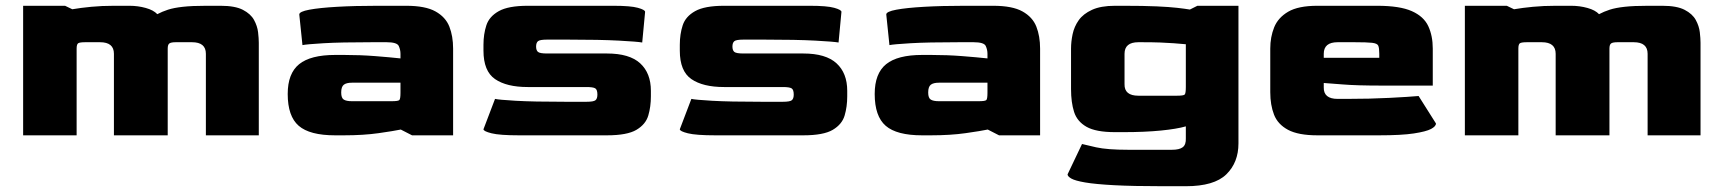

<svg xmlns="http://www.w3.org/2000/svg" viewBox="-20 -468 5956 664"><path d="M60 0V-448H205L230 -436Q259 -441 295.5 -444.5Q332 -448 374 -448H428Q457 -448 484 -440.5Q511 -433 524 -419Q541 -428 561 -434.5Q581 -441 612.5 -444.5Q644 -448 693 -448H743Q793 -448 820 -434Q847 -420 858.5 -399Q870 -378 872.5 -356.5Q875 -335 875 -320V0H692V-282Q692 -322 644 -322H588Q572 -322 566 -318Q560 -314 560 -300V0H374V-282Q374 -322 326 -322H275Q256 -322 250.5 -318.5Q245 -315 245 -300V0Z M1139 0Q1051 0 1013 -33Q975 -66 975 -143Q975 -214 1014.5 -246Q1054 -278 1139 -278H1170Q1226 -278 1277 -274Q1328 -270 1365 -266V-282Q1365 -296 1359 -309Q1353 -322 1317 -322H1267Q1158 -322 1099 -318.5Q1040 -315 1026 -312L1015 -418Q1015 -428 1050 -434.5Q1085 -441 1146 -444.5Q1207 -448 1285 -448H1385Q1451 -448 1486 -428.5Q1521 -409 1534 -376Q1547 -343 1547 -300V0H1405L1366 -20Q1342 -15 1289.5 -7.5Q1237 0 1169 0ZM1197 -118H1335Q1357 -118 1361 -122Q1365 -126 1365 -147V-182H1197Q1178 -182 1169 -175Q1160 -168 1160 -148Q1160 -129 1169 -123.5Q1178 -118 1197 -118Z M1775 0Q1708 0 1680 -7Q1652 -14 1652 -21L1692 -126Q1704 -123 1763.5 -119.5Q1823 -116 1937 -116H2008Q2033 -116 2039.5 -121.5Q2046 -127 2046 -141Q2046 -158 2038.5 -162.5Q2031 -167 2008 -167H1805Q1732 -167 1692 -194.5Q1652 -222 1652 -293V-313Q1652 -350 1662 -380.5Q1672 -411 1705 -429.5Q1738 -448 1805 -448H2101Q2161 -448 2186 -441Q2211 -434 2211 -427L2201 -321Q2185 -324 2120.5 -327.5Q2056 -331 1943 -331H1872Q1847 -331 1840.5 -325.5Q1834 -320 1834 -307Q1834 -294 1840.5 -288.5Q1847 -283 1872 -283H2079Q2157 -283 2194 -249Q2231 -215 2231 -154V-135Q2231 -99 2222 -68.5Q2213 -38 2181 -19Q2149 0 2079 0Z M2454 0Q2387 0 2359 -7Q2331 -14 2331 -21L2371 -126Q2383 -123 2442.5 -119.5Q2502 -116 2616 -116H2687Q2712 -116 2718.5 -121.5Q2725 -127 2725 -141Q2725 -158 2717.5 -162.5Q2710 -167 2687 -167H2484Q2411 -167 2371 -194.5Q2331 -222 2331 -293V-313Q2331 -350 2341 -380.5Q2351 -411 2384 -429.5Q2417 -448 2484 -448H2780Q2840 -448 2865 -441Q2890 -434 2890 -427L2880 -321Q2864 -324 2799.5 -327.5Q2735 -331 2622 -331H2551Q2526 -331 2519.5 -325.5Q2513 -320 2513 -307Q2513 -294 2519.5 -288.5Q2526 -283 2551 -283H2758Q2836 -283 2873 -249Q2910 -215 2910 -154V-135Q2910 -99 2901 -68.5Q2892 -38 2860 -19Q2828 0 2758 0Z M3169 0Q3081 0 3043 -33Q3005 -66 3005 -143Q3005 -214 3044.5 -246Q3084 -278 3169 -278H3200Q3256 -278 3307 -274Q3358 -270 3395 -266V-282Q3395 -296 3389 -309Q3383 -322 3347 -322H3297Q3188 -322 3129 -318.5Q3070 -315 3056 -312L3045 -418Q3045 -428 3080 -434.5Q3115 -441 3176 -444.5Q3237 -448 3315 -448H3415Q3481 -448 3516 -428.5Q3551 -409 3564 -376Q3577 -343 3577 -300V0H3435L3396 -20Q3372 -15 3319.5 -7.5Q3267 0 3199 0ZM3227 -118H3365Q3387 -118 3391 -122Q3395 -126 3395 -147V-182H3227Q3208 -182 3199 -175Q3190 -168 3190 -148Q3190 -129 3199 -123.5Q3208 -118 3227 -118Z M4001 176Q3898 176 3833 172.5Q3768 169 3733 163Q3698 157 3685 149.5Q3672 142 3672 135L3722 30Q3733 33 3771 41.5Q3809 50 3882 50H4033Q4059 50 4070.5 41Q4082 32 4081 10V-31Q4050 -22 3994.5 -16.5Q3939 -11 3865 -11H3836Q3770 -11 3737.5 -29.5Q3705 -48 3694.5 -81Q3684 -114 3684 -160V-300Q3684 -324 3689.5 -350Q3695 -376 3710.5 -398Q3726 -420 3756.5 -434Q3787 -448 3836 -448H3866Q3936 -448 3980 -446Q4024 -444 4050.5 -441Q4077 -438 4095 -435L4121 -448H4263V28Q4263 94 4221 135Q4179 176 4081 176ZM3917 -137H4050Q4073 -137 4077 -141Q4081 -145 4081 -167V-315Q4059 -317 4038.5 -318.5Q4018 -320 3992.5 -321Q3967 -322 3928 -322H3917Q3869 -322 3869 -282V-177Q3868 -137 3917 -137Z M4536 0Q4470 0 4434.5 -19Q4399 -38 4386 -71.5Q4373 -105 4373 -149V-300Q4373 -340 4386.5 -373.5Q4400 -407 4435 -427.5Q4470 -448 4536 -448H4743Q4821 -448 4862.5 -429.5Q4904 -411 4919.5 -377.5Q4935 -344 4935 -300V-172H4760Q4670 -172 4623.5 -176Q4577 -180 4558 -181V-166Q4557 -126 4606 -126H4637Q4717 -126 4785 -129.5Q4853 -133 4886 -136L4946 -41Q4946 -31 4929 -22Q4912 -13 4869.5 -6.5Q4827 0 4749 0ZM4558 -268H4750V-282Q4750 -302 4746.5 -310Q4743 -318 4725 -320Q4707 -322 4664 -322H4606Q4558 -322 4558 -282Z M5046 0V-448H5191L5216 -436Q5245 -441 5281.5 -444.5Q5318 -448 5360 -448H5414Q5443 -448 5470 -440.5Q5497 -433 5510 -419Q5527 -428 5547 -434.5Q5567 -441 5598.5 -444.5Q5630 -448 5679 -448H5729Q5779 -448 5806 -434Q5833 -420 5844.5 -399Q5856 -378 5858.5 -356.5Q5861 -335 5861 -320V0H5678V-282Q5678 -322 5630 -322H5574Q5558 -322 5552 -318Q5546 -314 5546 -300V0H5360V-282Q5360 -322 5312 -322H5261Q5242 -322 5236.5 -318.5Q5231 -315 5231 -300V0Z"/></svg>

Font: Goldman
Style: Bold
Weight: 700
Designer: Jaikishan Patel
Version: Version 1.000; ttfautohint (v1.8.3)